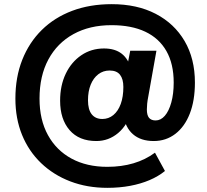

<svg xmlns="http://www.w3.org/2000/svg" viewBox="-20 -736 994 923"><path d="M496 167Q399 167 318 136Q237 105 177.5 48Q118 -9 86 -87.5Q54 -166 54 -262Q54 -365 87 -448.5Q120 -532 181 -592Q242 -652 327 -684Q412 -716 517 -716Q639 -716 728.5 -669.5Q818 -623 867.5 -538.5Q917 -454 917 -339Q917 -253 892.5 -190Q868 -127 823 -92.5Q778 -58 719 -58Q657 -58 619.5 -90.5Q582 -123 573 -184L618 -213Q594 -135 548 -96.5Q502 -58 443 -58Q360 -58 314.5 -110.5Q269 -163 269 -252Q269 -325 296 -381.5Q323 -438 371 -470.5Q419 -503 480 -503Q533 -503 565.5 -477.5Q598 -452 612 -399H588L606 -492H732L693 -273Q689 -253 687.5 -237.5Q686 -222 686 -210Q686 -182 696.5 -169.5Q707 -157 728 -157Q753 -157 772.5 -179.5Q792 -202 803.5 -243.5Q815 -285 815 -339Q815 -429 780 -490.5Q745 -552 678.5 -583.5Q612 -615 516 -615Q411 -615 333 -572Q255 -529 212.5 -450Q170 -371 170 -262Q170 -160 210.5 -86.5Q251 -13 324 26.5Q397 66 496 66Q564 66 621.5 49Q679 32 725 -2L773 86Q741 112 698.5 130Q656 148 605 157.5Q554 167 496 167ZM472 -164Q502 -164 525 -183Q548 -202 560.5 -236.5Q573 -271 573 -318Q573 -356 557 -376.5Q541 -397 507 -397Q476 -397 452.5 -379Q429 -361 416 -329Q403 -297 403 -254Q403 -209 421 -186.5Q439 -164 472 -164Z"/></svg>

Font: Nunito Sans 12pt ExtraLight 12pt Black
Style: Italic
Weight: 900
Italic angle: -9°
Version: Version 3.101;gftools[0.9.27]